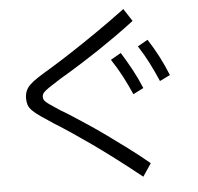

<svg xmlns="http://www.w3.org/2000/svg" viewBox="-57 -857 994 966"><g transform="rotate(-5 440.0 -374.5)"><path d="M627.8 50Q554.4 -8.9 493.9 -54.4Q433.3 -100 383.9 -135Q334.4 -170 290.6 -199.4Q246.7 -228.9 205.6 -254.4Q164.4 -281.1 138.9 -298.9Q113.3 -316.7 98.9 -331.1Q84.4 -345.6 79.4 -360Q74.4 -374.4 74.4 -393.3Q74.4 -413.3 80.6 -429.4Q86.7 -445.6 101.7 -460.6Q116.7 -475.6 143.9 -493.3Q171.1 -511.1 214.4 -536.7Q260 -564.4 318.9 -602.8Q377.8 -641.1 448.9 -690Q520 -738.9 601.1 -798.9L642.2 -735.6Q594.4 -698.9 547.2 -665.6Q500 -632.2 456.7 -603.3Q413.3 -574.4 374.4 -550Q335.6 -525.6 305.6 -507.2Q275.6 -488.9 254.4 -476.7Q215.6 -452.2 194.4 -437.8Q173.3 -423.3 166.1 -414.4Q158.9 -405.6 158.9 -393.3Q158.9 -383.3 164.4 -375.6Q170 -367.8 187.8 -355Q205.6 -342.2 243.3 -317.8Q265.6 -305.6 297.8 -284.4Q330 -263.3 371.7 -236.1Q413.3 -208.9 461.7 -173.9Q510 -138.9 563.3 -99.4Q616.7 -60 671.1 -14.4ZM614.4 -367.8Q593.3 -415.6 570.6 -459.4Q547.8 -503.3 516.7 -550L568.9 -580Q597.8 -533.3 621.7 -489.4Q645.6 -445.6 666.7 -394.4ZM753.3 -422.2Q732.2 -471.1 710 -515Q687.8 -558.9 657.8 -605.6L708.9 -634.4Q738.9 -587.8 762.2 -542.8Q785.6 -497.8 805.6 -447.8Z"/></g></svg>

Font: Paperlogy 4 Regular
Style: Regular
Weight: 400
Designer: redesigned by Lee Juim, glyphs from Gmarket Sans & Montserrat
Foundry: PT&
Version: Version 1.001